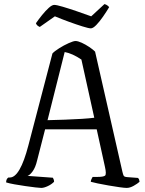

<svg xmlns="http://www.w3.org/2000/svg" viewBox="-20 -921 711 941"><path d="M182 0Q175 0 153.5 -2.5Q132 -5 104.5 -9Q77 -13 51.5 -17.5Q26 -22 10 -27Q10 -44 21 -51H28Q78 -51 119 -208L237 -659Q247 -670 270 -684.5Q293 -699 316.5 -709.5Q340 -720 350 -720Q362 -720 380.5 -711.5Q399 -703 417 -691Q435 -679 446 -668L580 -79Q583 -66 586 -60Q589 -54 603 -53L656 -49Q659 -46 660.5 -44Q662 -42 664 -30Q654 -21 635.5 -10.5Q617 0 601 0Q590 0 565.5 -3.5Q541 -7 512 -12Q483 -17 459 -22Q435 -27 425 -30Q425 -37 428.5 -43.5Q432 -50 434 -54H460Q486 -54 494.5 -60Q503 -66 494 -105L454 -287H201L162 -135Q154 -101 140.5 -82Q127 -63 115 -59L239 -50Q240 -48 242.5 -43Q245 -38 245 -30Q232 -17 213.5 -8.5Q195 0 182 0ZM213 -332Q254 -333 298.5 -334.5Q343 -336 381.5 -338.5Q420 -341 442 -344L379 -629Q335 -659 297 -666ZM425 -782Q415 -782 384.5 -791.5Q354 -801 317 -814.5Q280 -828 249 -841L175 -789Q170 -791 164.5 -795Q159 -799 156 -807Q169 -826 186 -847Q203 -868 219 -882.5Q235 -897 246 -897Q257 -897 287.5 -888Q318 -879 356 -866Q394 -853 427 -841L492 -901Q500 -899 506 -894.5Q512 -890 515 -886Q502 -864 485 -839.5Q468 -815 452 -798.5Q436 -782 425 -782Z"/></svg>

Font: Texturina ExtraLight
Style: Regular
Weight: 200
Designer: Guillermo Torres Carreño
Foundry: Omnibus-Type
Version: Version 1.002; ttfautohint (v1.8.3)